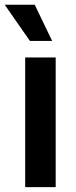

<svg xmlns="http://www.w3.org/2000/svg" viewBox="-41 -773 313 793"><path d="M63 0V-535.6H189V0ZM82.5 -604 -21.5 -753.4H102.5L174.3 -604Z"/></svg>

Font: Inter 20pt SemiBold
Style: Regular
Weight: 600
Version: Version 4.001;git-66647c0bb